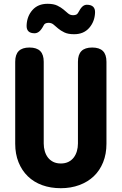

<svg xmlns="http://www.w3.org/2000/svg" viewBox="-20 -980 640 1010"><path d="M60 -655Q60 -693 78.5 -711.5Q97 -730 135 -730Q173 -730 191.5 -711.5Q210 -693 210 -655V-225Q210 -204 215.5 -185Q221 -166 232 -151.5Q243 -137 260 -128.5Q277 -120 300 -120Q323 -120 340 -128.5Q357 -137 368 -151.5Q379 -166 384.5 -185Q390 -204 390 -225V-655Q390 -693 408.5 -711.5Q427 -730 465 -730Q503 -730 521.5 -711.5Q540 -693 540 -655V-224Q540 -170 522.5 -126.5Q505 -83 473.5 -53Q442 -23 397.5 -6.5Q353 10 300 10Q246 10 202 -6Q158 -22 126.5 -52.5Q95 -83 77.5 -126.5Q60 -170 60 -224ZM210 -847Q198 -824 186.5 -814.5Q175 -805 162 -805Q140 -805 129.5 -815.5Q119 -826 120 -847Q122 -895 151 -927.5Q180 -960 230 -960Q262 -960 281.5 -950.5Q301 -941 314 -930Q327 -919 338 -909.5Q349 -900 365 -900Q370 -900 374.5 -901Q379 -902 382 -903.5Q385 -905 387 -907.5Q389 -910 391 -913Q403 -936 413.5 -945.5Q424 -955 437 -955Q459 -955 470 -944.5Q481 -934 480 -913Q478 -866 449 -833Q420 -800 370 -800Q338 -800 318.5 -809.5Q299 -819 286 -830Q273 -841 262 -850.5Q251 -860 235 -860Q230 -860 226 -859Q222 -858 219 -856.5Q216 -855 213.5 -852.5Q211 -850 210 -847Z"/></svg>

Font: Maple Mono ExtraBold
Style: Regular
Weight: 800
Monospace: yes
Designer: subframe7536
Version: Version 7.000